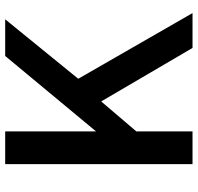

<svg xmlns="http://www.w3.org/2000/svg" viewBox="-31 -732 763 741"><g transform="rotate(-90 350.5 -361.5)"><path d="M670.5 0H536L329.5 -352.5L214 -217V0H87.5V-723H214V-372.5L505 -723H646.5L417 -441Z"/></g></svg>

Font: Public Sans SemiBold
Style: Regular
Weight: 600
Designer: The Public Sans Project Authors: Dan O. Williams and USWDS (Libre Franklin designed by Pablo Impallari and Rodrigo Fuenz
Version: Version 1.007